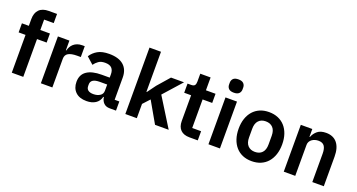

<svg xmlns="http://www.w3.org/2000/svg" viewBox="-45 -1372 3735 2010"><g transform="rotate(20 1822.0 -367.0)"><path d="M100 -421H23V-522H100V-597Q100 -666 136.5 -703Q173 -740 244 -740H335V-638H228V-522H335V-421H228V0H100Z M424 0V-522H552V-414H557Q562 -435 572.5 -454.5Q583 -474 600 -489Q617 -504 640.5 -513Q664 -522 695 -522H723V-401H683Q618 -401 585 -382Q552 -363 552 -320V0Z M1190 0Q1148 0 1123.5 -24.5Q1099 -49 1093 -90H1087Q1074 -39 1034 -13.5Q994 12 935 12Q855 12 812 -30Q769 -72 769 -142Q769 -223 827 -262.5Q885 -302 992 -302H1081V-340Q1081 -384 1058 -408Q1035 -432 984 -432Q939 -432 911.5 -412.5Q884 -393 865 -366L789 -434Q818 -479 866 -506.5Q914 -534 993 -534Q1099 -534 1154 -486Q1209 -438 1209 -348V-102H1261V0ZM978 -81Q1021 -81 1051 -100Q1081 -119 1081 -156V-225H999Q899 -225 899 -161V-144Q899 -112 919.5 -96.5Q940 -81 978 -81Z M1365 -740H1493V-294H1498L1567 -388L1684 -522H1829L1649 -320L1848 0H1696L1562 -234L1493 -159V0H1365Z M2080 0Q2014 0 1979.5 -34.5Q1945 -69 1945 -133V-420H1868V-522H1908Q1937 -522 1947.5 -535.5Q1958 -549 1958 -576V-665H2073V-522H2180V-420H2073V-102H2172V0Z M2355 -598Q2315 -598 2297.5 -616Q2280 -634 2280 -662V-682Q2280 -710 2297.5 -728Q2315 -746 2355 -746Q2394 -746 2412 -728Q2430 -710 2430 -682V-662Q2430 -634 2412 -616Q2394 -598 2355 -598ZM2291 -522H2419V0H2291Z M2774 12Q2718 12 2673.5 -7Q2629 -26 2597.5 -62Q2566 -98 2549 -148.5Q2532 -199 2532 -262Q2532 -325 2549 -375Q2566 -425 2597.5 -460.5Q2629 -496 2673.5 -515Q2718 -534 2774 -534Q2830 -534 2875 -515Q2920 -496 2951.5 -460.5Q2983 -425 3000 -375Q3017 -325 3017 -262Q3017 -199 3000 -148.5Q2983 -98 2951.5 -62Q2920 -26 2875 -7Q2830 12 2774 12ZM2774 -91Q2825 -91 2854 -122Q2883 -153 2883 -213V-310Q2883 -369 2854 -400Q2825 -431 2774 -431Q2724 -431 2695 -400Q2666 -369 2666 -310V-213Q2666 -153 2695 -122Q2724 -91 2774 -91Z M3130 0V-522H3258V-435H3263Q3279 -477 3313.5 -505.5Q3348 -534 3409 -534Q3490 -534 3533 -481Q3576 -428 3576 -330V0H3448V-317Q3448 -373 3428 -401Q3408 -429 3362 -429Q3342 -429 3323.5 -423.5Q3305 -418 3290.5 -407.5Q3276 -397 3267 -381.5Q3258 -366 3258 -345V0Z"/></g></svg>

Font: IBM Plex Sans Thai SmBld
Style: Regular
Weight: 600
Designer: Mike Abbink, Paul van der Laan, Pieter van Rosmalen, Ben Mitchell, Mark Frömberg
Foundry: Bold Monday
Version: Version 1.2